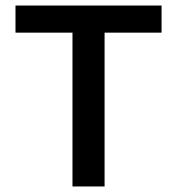

<svg xmlns="http://www.w3.org/2000/svg" viewBox="-20 -674 640 694"><path d="M242 0V-556H36V-654H564V-556H358V0Z"/></svg>

Font: TypoPRO Source Code Pro
Style: Regular
Weight: 600
Monospace: yes
Designer: Paul D. Hunt, Teo Tuominen
Foundry: Adobe Systems Incorporated
Version: Version 2.010;PS 1.0;hotconv 1.0.84;makeotf.lib2.5.63406